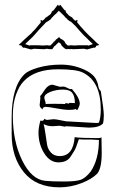

<svg xmlns="http://www.w3.org/2000/svg" viewBox="-20 -790 484 823"><path d="M340 -581 294 -579 285 -580 280 -579 273 -580 265 -579 259 -581Q241 -595 241 -602L232 -609L223 -601Q217 -593 213 -592L204 -579H201Q189 -579 181 -581L169 -579L126 -581L112 -578Q106 -580 95 -583L84 -586L82 -585Q80 -585 76.5 -588Q73 -591 73 -593L71 -595L60 -597L85 -621Q91 -627 100.5 -635Q110 -643 113 -646L122 -656Q129 -662 135 -670L155 -694L154 -705L163 -701L164 -702Q165 -704 168 -706V-705L175 -714L179 -716Q179 -718 184 -719Q184 -721 190 -724Q191 -724 199 -732Q202 -743 209 -745L228 -770L233 -764L238 -770L257 -746H261V-742Q263 -740 263 -737L276 -723L291 -714L290 -713L294 -710H292L296 -707L302 -701L312 -705L311 -694Q342 -655 380 -621L393 -608L406 -597L393 -594Q393 -593 391 -591L392 -590L386 -585L382 -586L353 -578ZM88 -601 100 -597 108 -594V-596H125Q158 -596 159 -595H167Q174 -595 181 -596H183Q184 -595 194 -595H196L207 -606L214 -616V-608Q217 -621 224 -623L233 -631L241 -623Q244 -623 252 -617L260 -608L258 -606L260 -604L261 -605Q261 -604 262 -603L270 -595H272Q282 -595 283 -596H285Q292 -595 297 -595H306Q307 -596 318 -596H358V-594L378 -601L337 -641Q329 -649 320 -659.5Q311 -670 303 -679L282 -699V-697L268 -707L269 -708L266 -711Q263 -711 254 -723L232 -744L220 -731Q212 -725 208.5 -720.5Q205 -716 202 -714L197 -707L183 -697V-698L176 -693L163 -679Q150 -666 138 -652Q120 -630 96 -609ZM258 -247 236 -251 205 -249Q184 -249 167 -258Q171 -244 175 -215.5Q179 -187 182 -169Q185 -151 198.5 -136Q212 -121 236 -121Q294 -121 300 -202Q328 -198 402 -198Q411 -198 415 -202L416 -135Q416 -69 397 -46Q374 -22 328 -4.5Q282 13 235 13Q135 13 82.5 -51.5Q30 -116 30 -215V-286Q30 -418 85 -472Q101 -488 145 -500.5Q189 -513 241 -513Q293 -513 339 -492.5Q385 -472 395 -442Q398 -437 400 -427Q404 -404 412 -400Q425 -319 425 -295.5Q425 -272 421 -260Q404 -243 361 -243L263 -249ZM153 -273 161 -272Q166 -272 171 -281Q176 -276 182 -276L209 -279Q220 -279 240 -274.5Q260 -270 263 -270L389 -263Q402 -263 404 -264Q412 -286 412 -321Q412 -440 337 -478Q310 -493 229 -493Q130 -493 82 -442Q62 -422 48.5 -384Q35 -346 35 -294Q35 -184 75 -102.5Q115 -21 173 -15Q200 -12 252 -12Q304 -12 325 -19Q346 -26 369 -55Q404 -108 404 -190Q378 -192 370 -192H334Q325 -192 318 -193Q306 -156 299 -144.5Q292 -133 283 -119Q267 -94 230.5 -94Q194 -94 169.5 -133Q145 -172 145 -222Q145 -243 153 -273ZM237 -418 252 -419Q258 -419 268 -413.5Q278 -408 282.5 -408Q287 -408 288 -409Q322 -370 322 -345Q322 -340 317 -329Q312 -318 310.5 -318Q309 -318 304 -323Q297 -319 276.5 -319Q256 -319 221.5 -325.5Q187 -332 175.5 -332Q164 -332 162 -321Q161 -322 158 -325Q150 -331 150 -340L153 -368Q153 -377 152 -378Q158 -384 163 -392L174 -408Q188 -427 205 -427ZM281 -349 301 -348Q301 -377 290 -391.5Q279 -406 250 -406Q221 -406 195.5 -396Q170 -386 170 -371Q170 -367 173 -358.5Q176 -350 176 -344Q177 -345 213 -345Q249 -345 260 -344Q261 -345 261 -346Q260 -346 260 -347V-349Q273 -346 274 -345Q274 -349 281 -349Z"/></svg>

Font: Londrina Sketch
Style: Regular
Weight: 400
Designer: Marcelo Magalhaes
Foundry: Marcelo Magalhaes
Version: Version 1.001 2011